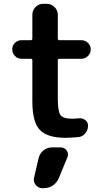

<svg xmlns="http://www.w3.org/2000/svg" viewBox="-20 -710 563 1003"><path d="M92 -403Q72 -403 58 -417.5Q44 -432 44 -452Q44 -472 58 -486Q72 -500 92 -500H140Q149 -500 149 -509V-633Q149 -656 165.5 -673Q182 -690 205 -690H225Q248 -690 265 -673Q282 -656 282 -633V-509Q282 -500 291 -500H405Q425 -500 439.5 -486Q454 -472 454 -452Q454 -432 439.5 -417.5Q425 -403 405 -403H291Q282 -403 282 -395V-193Q282 -128 296 -109Q310 -90 354 -90Q378 -90 390 -92Q410 -94 425 -83Q440 -72 440 -53Q440 -31 425.5 -13.5Q411 4 390 6Q346 10 324 10Q227 10 188 -31.5Q149 -73 149 -180V-395Q149 -403 140 -403ZM297 60Q317 60 328.5 76.5Q340 93 332 112L287 221Q277 245 256 259Q235 273 209 273H202Q180 273 166.5 256Q153 239 158 218L182 115Q188 91 207.5 75.5Q227 60 252 60Z"/></svg>

Font: Rounded Mplus 1c Bold
Style: Bold
Weight: 700
Version: Version 1.059.20150529